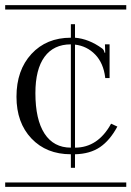

<svg xmlns="http://www.w3.org/2000/svg" viewBox="-29 -728 512 748"><path d="M-8.8 -708H462.9V-690.9H-8.8ZM-8.8 -17.1H462.9V0H-8.8ZM247.1 -152.8V-555.2Q180.2 -555.2 144.5 -506.6Q108.9 -458 108.9 -365.2Q108.9 -262.2 144.5 -207.5Q180.2 -152.8 247.1 -152.8ZM247.1 -581.1V-633.8H263.2V-581.1Q317.4 -576.7 369.1 -539.1Q376.5 -533.7 377.9 -522.9H380.9L379.9 -555.2H397.9V-423.8H380.9V-425.8Q374 -482.4 341.8 -515.6Q309.6 -548.8 263.2 -554.2V-152.8Q352.5 -152.8 403.8 -246.1L428.2 -234.9Q399.4 -181.2 360.6 -154.8Q321.8 -128.4 263.2 -127V-74.2H247.1V-127Q151.9 -127 93.5 -188.5Q35.2 -250 35.2 -351.1Q35.2 -454.6 93.5 -517.8Q151.9 -581.1 247.1 -581.1Z"/></svg>

Font: FoglihtenFr02
Style: Regular
Weight: 500
Version: Version 0.68